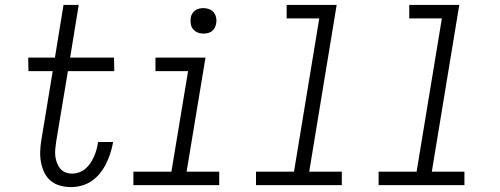

<svg xmlns="http://www.w3.org/2000/svg" viewBox="-20 -755 2040 783"><path d="M270 8Q247 8 225 2Q203 -4 186.5 -18Q170 -32 160.5 -52Q151 -72 147 -94Q143 -116 144 -139.5Q145 -163 149 -186L195 -465H96L95 -520H204L239 -735H301L266 -520H445L446 -465H257L209 -177Q207 -162 205.5 -147.5Q204 -133 205.5 -119Q207 -105 212 -91.5Q217 -78 225.5 -67.5Q234 -57 247 -52Q260 -47 274 -47Q288 -47 302.5 -52Q317 -57 328.5 -67Q340 -77 348.5 -89.5Q357 -102 363 -115.5Q369 -129 373 -143Q377 -157 379 -171L380 -176H441L440 -169Q436 -148 429 -127Q422 -106 412 -86Q402 -66 387.5 -48Q373 -30 354 -17Q335 -4 313 2Q291 8 270 8Z M874 0H524V-55H679L747 -465H614V-520H818L741 -55H874ZM810 -618Q797 -618 786 -622.5Q775 -627 767.5 -636Q760 -645 758 -657.5Q756 -670 758 -683Q759 -691 764 -699.5Q769 -708 776.5 -713Q784 -718 792.5 -720Q801 -722 809 -722Q822 -722 833.5 -717.5Q845 -713 852 -704Q859 -695 861.5 -682.5Q864 -670 861 -657Q860 -649 855 -640.5Q850 -632 843 -627Q836 -622 827 -620Q818 -618 810 -618Z M1374 0H1024V-55H1179L1282 -680H1149V-735H1353L1241 -55H1374Z M1874 0H1524V-55H1679L1782 -680H1649V-735H1853L1741 -55H1874Z"/></svg>

Font: Iosevka Term Curly Lt Obl
Style: Regular
Weight: 300
Italic angle: -9°
Designer: Belleve Invis
Foundry: Belleve Invis
Version: Version 32.3.0